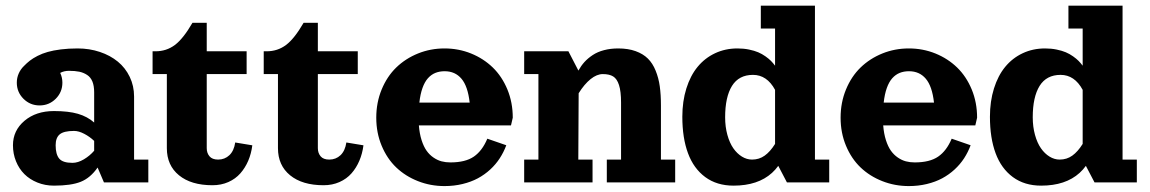

<svg xmlns="http://www.w3.org/2000/svg" viewBox="-20 -625 3940 658"><path d="M439.5 -294.2V-78.1H488.3V0H336.2L314.5 -50.8Q289.6 -15.1 256.7 -2Q223.9 11.2 165 11.2Q134.5 11.2 108.3 0.6Q82 -10 63.6 -28.3Q45.2 -46.6 34.8 -72.3Q24.4 -97.9 24.4 -127.2Q24.4 -177.7 64 -211.1Q103.5 -244.4 165 -244.4Q214.6 -244.4 247.1 -235Q279.5 -225.6 302.7 -205.1V-308.6Q302.7 -330.6 296.8 -345.3Q290.8 -360.1 278.8 -368Q266.8 -376 252 -379.2Q237.1 -382.3 216.3 -382.3Q199.7 -382.3 186.3 -375.2Q193.8 -359.4 193.8 -341.8Q193.8 -309.3 171 -286.5Q148.2 -263.7 115.7 -263.7Q83.3 -263.7 60.4 -286.5Q37.6 -309.3 37.6 -341.8Q37.6 -358.4 44.1 -373Q50.5 -387.7 62 -398.7Q71.8 -408.9 82.3 -417.1Q92.8 -425.3 108.8 -433.5Q124.8 -441.7 143.6 -447Q162.4 -452.4 188.6 -455.7Q214.8 -459 246.1 -459Q286.6 -459 322.3 -447Q357.9 -435.1 383.8 -413.8Q409.7 -392.6 424.6 -361.6Q439.5 -330.6 439.5 -294.2ZM302.7 -108.4V-142.1Q287.6 -156.5 268.7 -166.4Q249.8 -176.3 233.6 -176.3Q199 -176.3 184.8 -164.7Q170.7 -153.1 170.7 -127.2Q170.7 -96.2 182.9 -81.5Q195.1 -66.9 228.3 -66.9Q247.1 -66.9 267.5 -79Q287.8 -91.1 302.7 -108.4Z M639.6 -546.9H688.5V-449.2H825.2V-371.1H688.5V-117.2Q688.5 -100.6 697.9 -89.4Q707.3 -78.1 727.5 -78.1Q750.2 -78.1 766.1 -93.1Q782 -108.2 786.1 -136.7L844.7 -127Q841.1 -98.4 830.7 -74.1Q820.3 -49.8 803.7 -30.9Q787.1 -12 762.6 -1.1Q738 9.8 708 9.8Q635 9.8 593.4 -24.3Q551.8 -58.3 551.8 -117.2V-371.1H502.9V-449.2H512.7Q550.3 -449.2 579.1 -470.7Q607.9 -492.2 639.6 -546.9Z M1020.5 -546.9H1069.3V-449.2H1206.1V-371.1H1069.3V-117.2Q1069.3 -100.6 1078.7 -89.4Q1088.1 -78.1 1108.4 -78.1Q1131.1 -78.1 1147 -93.1Q1162.8 -108.2 1167 -136.7L1225.6 -127Q1221.9 -98.4 1211.5 -74.1Q1201.2 -49.8 1184.6 -30.9Q1168 -12 1143.4 -1.1Q1118.9 9.8 1088.9 9.8Q1015.9 9.8 974.2 -24.3Q932.6 -58.3 932.6 -117.2V-371.1H883.8V-449.2H893.6Q931.2 -449.2 960 -470.7Q988.8 -492.2 1020.5 -546.9Z M1415.5 -195.3Q1417.7 -167 1424.8 -144.8Q1431.9 -122.6 1442 -108.4Q1452.1 -94.2 1465.6 -85.1Q1479 -75.9 1493.2 -72.1Q1507.3 -68.4 1523.4 -68.4Q1575 -68.4 1603.9 -88.3Q1632.8 -108.2 1650.1 -149.7L1715.1 -127.2Q1706.3 -103.5 1692.7 -82.6Q1679.2 -61.8 1660.2 -44.2Q1641.1 -26.6 1617.8 -14Q1594.5 -1.5 1565.2 5.6Q1535.9 12.7 1503.4 12.7Q1455.3 12.7 1412.5 -4.2Q1369.6 -21 1338 -51.1Q1306.4 -81.3 1288 -125.5Q1269.5 -169.7 1269.5 -221.7Q1269.5 -273.7 1288 -318.4Q1306.4 -363 1338 -393.7Q1369.6 -424.3 1412.5 -441.7Q1455.3 -459 1503.4 -459Q1551.5 -459 1594.4 -441.7Q1637.2 -424.3 1668.8 -393.7Q1700.4 -363 1718.9 -318.4Q1737.3 -273.7 1737.3 -221.7L1731.2 -195.3ZM1417.2 -273.4H1589.6Q1583.3 -329.6 1561.5 -355.2Q1539.8 -380.9 1503.9 -380.9Q1486.1 -380.9 1471.9 -375.1Q1457.8 -369.4 1446.5 -356.8Q1435.3 -344.2 1427.9 -323.4Q1420.4 -302.5 1417.2 -273.4Z M2098.6 -459Q2132.8 -459 2158.4 -449.7Q2184.1 -440.4 2200.4 -424.2Q2216.8 -408 2226.9 -382.9Q2237.1 -357.9 2241.1 -329.2Q2245.1 -300.5 2245.1 -263.7V-78.1H2293.9V0H2059.6V-78.1H2108.4V-273.4Q2108.4 -312 2101.4 -333.5Q2094.5 -355 2081.4 -363Q2068.4 -371.1 2045.9 -371.1Q2025.4 -371.1 2003.9 -353.8Q1982.4 -336.4 1963.1 -305.4L1961.9 -78.1H2010.7V0H1776.4V-78.1H1825.2V-371.1H1776.4V-449.2H1928L1962.2 -383.1Q1971.2 -399.4 1983 -412.5Q1994.9 -425.5 2011.4 -436.4Q2027.8 -447.3 2050 -453.1Q2072.3 -459 2098.6 -459Z M2493.9 11.2Q2436.8 11.2 2397 -18.1Q2357.2 -47.4 2337.8 -99.9Q2318.4 -152.3 2318.4 -224.9Q2318.4 -277.8 2332.2 -321.8Q2345.9 -365.7 2370.7 -395.9Q2395.5 -426 2430.5 -442.5Q2465.6 -459 2507.3 -459Q2528.3 -459 2546.9 -455.2Q2565.4 -451.4 2578.5 -445.8Q2591.6 -440.2 2603.3 -431.9Q2615 -423.6 2622.2 -416.3Q2629.4 -408.9 2636.2 -399.9V-527.3H2587.4V-605.5H2772.9V-78.1H2821.8V0H2676.8L2647.2 -56.6Q2637.7 -43.5 2625.7 -32.5Q2577.4 11.2 2493.9 11.2ZM2636.2 -317.1Q2608.4 -368.4 2560.5 -368.4Q2512.2 -368.4 2488.6 -330.6Q2465.1 -292.7 2465.1 -223.1Q2465.1 -190.4 2472.8 -162.7Q2480.5 -135 2493.3 -116.7Q2506.1 -98.4 2522.7 -88.3Q2539.3 -78.1 2557.4 -78.1Q2581.8 -78.1 2600.7 -91.7Q2619.6 -105.2 2636.2 -131.8Z M3006.8 -195.3Q3009 -167 3016.1 -144.8Q3023.2 -122.6 3033.3 -108.4Q3043.5 -94.2 3056.9 -85.1Q3070.3 -75.9 3084.5 -72.1Q3098.6 -68.4 3114.7 -68.4Q3166.3 -68.4 3195.2 -88.3Q3224.1 -108.2 3241.5 -149.7L3306.4 -127.2Q3297.6 -103.5 3284.1 -82.6Q3270.5 -61.8 3251.5 -44.2Q3232.4 -26.6 3209.1 -14Q3185.8 -1.5 3156.5 5.6Q3127.2 12.7 3094.7 12.7Q3046.6 12.7 3003.8 -4.2Q2960.9 -21 2929.3 -51.1Q2897.7 -81.3 2879.3 -125.5Q2860.8 -169.7 2860.8 -221.7Q2860.8 -273.7 2879.3 -318.4Q2897.7 -363 2929.3 -393.7Q2960.9 -424.3 3003.8 -441.7Q3046.6 -459 3094.7 -459Q3142.8 -459 3185.7 -441.7Q3228.5 -424.3 3260.1 -393.7Q3291.7 -363 3310.2 -318.4Q3328.6 -273.7 3328.6 -221.7L3322.5 -195.3ZM3008.5 -273.4H3180.9Q3174.6 -329.6 3152.8 -355.2Q3131.1 -380.9 3095.2 -380.9Q3077.4 -380.9 3063.2 -375.1Q3049.1 -369.4 3037.8 -356.8Q3026.6 -344.2 3019.2 -323.4Q3011.7 -302.5 3008.5 -273.4Z M3548.1 11.2Q3491 11.2 3451.2 -18.1Q3411.4 -47.4 3392 -99.9Q3372.6 -152.3 3372.6 -224.9Q3372.6 -277.8 3386.4 -321.8Q3400.1 -365.7 3424.9 -395.9Q3449.7 -426 3484.7 -442.5Q3519.8 -459 3561.5 -459Q3582.5 -459 3601.1 -455.2Q3619.6 -451.4 3632.7 -445.8Q3645.8 -440.2 3657.5 -431.9Q3669.2 -423.6 3676.4 -416.3Q3683.6 -408.9 3690.4 -399.9V-527.3H3641.6V-605.5H3827.1V-78.1H3876V0H3731L3701.4 -56.6Q3691.9 -43.5 3679.9 -32.5Q3631.6 11.2 3548.1 11.2ZM3690.4 -317.1Q3662.6 -368.4 3614.7 -368.4Q3566.4 -368.4 3542.8 -330.6Q3519.3 -292.7 3519.3 -223.1Q3519.3 -190.4 3527 -162.7Q3534.7 -135 3547.5 -116.7Q3560.3 -98.4 3576.9 -88.3Q3593.5 -78.1 3611.6 -78.1Q3636 -78.1 3654.9 -91.7Q3673.8 -105.2 3690.4 -131.8Z"/></svg>

Font: Orelega One
Style: Regular
Weight: 400
Version: Version 1.1 ; ttfautohint (v1.8.3)